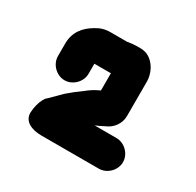

<svg xmlns="http://www.w3.org/2000/svg" viewBox="-107 -830 711 695"><g transform="rotate(30 248.0 -482.5)"><path d="M240 -705H171C147 -705 128 -698 111 -687C79 -668 50 -638 50 -587V-535C50 -501 80 -471 114 -471C148 -471 178 -501 178 -535V-577H247V-505C225 -495 211 -486 194 -472C174 -458 155 -443 138 -428L99 -389C96 -386 92 -382 87 -378L81 -368C73 -354 67 -331 66 -309C65 -271 102 -256 142 -256H382C416 -256 446 -286 446 -320C446 -354 416 -384 382 -384H291C294 -386 299 -388 304 -390L328 -402C352 -412 375 -438 375 -472V-617C375 -632 371 -649 362 -666C345 -695 323 -709 294 -709H280C269 -709 250 -707 240 -705Z"/></g></svg>

Font: Electronic
Style: SuThk
Weight: 900
Version: Version 1.011